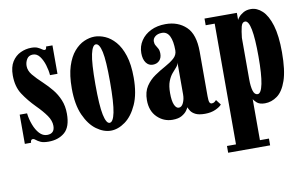

<svg xmlns="http://www.w3.org/2000/svg" viewBox="-79 -686 1741 1090"><g transform="rotate(-10 791.5 -140.5)"><path d="M161.5 11Q131.5 11 115.5 3.5Q99.5 -4 91 -11.5Q82.5 -19 75 -19Q62 -19 62 0H26V-168.5H68.5Q72.5 -134 84.8 -101.8Q97 -69.5 116 -48.8Q135 -28 160 -28Q203.5 -28 203.5 -73Q203.5 -102.5 182.5 -132.8Q161.5 -163 125.5 -199Q84 -241 55 -285.2Q26 -329.5 26 -394.5Q26 -443 45 -473Q64 -503 94 -517Q124 -531 156.5 -531Q179.5 -531 193.2 -524.5Q207 -518 215.2 -511.8Q223.5 -505.5 230 -505.5Q240 -505.5 240.5 -523.5H277.5V-359.5H234.5Q232.5 -387.5 223.2 -418Q214 -448.5 198 -470Q182 -491.5 159 -491.5Q135 -491.5 123.8 -473.5Q112.5 -455.5 112.5 -433.5Q112.5 -406.5 133.2 -381.2Q154 -356 190 -322.5Q215.5 -298.5 238.5 -270.5Q261.5 -242.5 276.2 -207.2Q291 -172 291 -127Q291 -51 254.5 -20Q218 11 161.5 11Z M521 11Q479.5 11 438.5 -18.8Q397.5 -48.5 370.2 -109.5Q343 -170.5 343 -263.5Q343 -339.5 359.5 -391Q376 -442.5 402.8 -473.2Q429.5 -504 460.5 -517.5Q491.5 -531 521 -531Q550 -531 581.2 -517.5Q612.5 -504 639.5 -473.2Q666.5 -442.5 683.2 -391Q700 -339.5 700 -263.5Q700 -170.5 672.5 -109.5Q645 -48.5 603.8 -18.8Q562.5 11 521 11ZM521 -34Q541.5 -34 552.5 -87.5Q563.5 -141 563.5 -263.5Q563.5 -386 552.5 -436.2Q541.5 -486.5 521 -486.5Q501.5 -486.5 490.2 -436.2Q479 -386 479 -263.5Q479 -141 490.2 -87.5Q501.5 -34 521 -34Z M876.5 11Q825.5 11 788.5 -25.2Q751.5 -61.5 751.5 -123.5Q751.5 -172 772.5 -203.5Q793.5 -235 824.5 -256.2Q855.5 -277.5 886.5 -294.2Q917.5 -311 938.5 -329.5Q959.5 -348 959.5 -374.5Q959.5 -428 945.2 -456.8Q931 -485.5 901.5 -485.5Q877.5 -485.5 862.8 -473.8Q848 -462 848 -445.5Q848 -431.5 854 -421.8Q860 -412 866.2 -401Q872.5 -390 872.5 -371Q872.5 -346 858 -331.2Q843.5 -316.5 820 -316.5Q796 -316.5 781.2 -336.8Q766.5 -357 766.5 -392.5Q766.5 -432 787.5 -463.5Q808.5 -495 845.2 -513Q882 -531 930 -531Q1002 -531 1048.2 -487.2Q1094.5 -443.5 1094.5 -343V-86.5Q1094.5 -60 1098.5 -51Q1102.5 -42 1111.5 -42Q1121 -42 1127.8 -47.2Q1134.5 -52.5 1138 -56.5L1160.5 -27Q1151 -14.5 1124.8 -2.5Q1098.5 9.5 1063.5 9.5Q1028 9.5 1009 -0.2Q990 -10 982 -22.8Q974 -35.5 970.5 -44.5Q968.5 -38.5 959 -25.2Q949.5 -12 929.8 -0.5Q910 11 876.5 11ZM923 -50.5Q939.5 -50.5 949.5 -72Q959.5 -93.5 959.5 -120V-304Q957.5 -290 946.5 -278Q935.5 -266 921.8 -249.8Q908 -233.5 898 -207.8Q888 -182 888 -140.5Q888 -95.5 897.8 -73Q907.5 -50.5 923 -50.5Z M1154 250V211H1206V-485H1154V-523.5H1340.5V-482.5Q1341.5 -486.5 1351 -498.2Q1360.5 -510 1378.5 -520.5Q1396.5 -531 1422 -531Q1457 -531 1487.2 -502.8Q1517.5 -474.5 1535.8 -414.5Q1554 -354.5 1554 -259Q1554 -155 1533.8 -96.5Q1513.5 -38 1480.2 -14Q1447 10 1409 10Q1377 10 1361.2 -5.2Q1345.5 -20.5 1344 -25.5V211H1396V250ZM1377 -48.5Q1397 -48.5 1407.8 -101.8Q1418.5 -155 1418.5 -257.5Q1418.5 -467 1377.5 -467Q1360.5 -467 1354.2 -441.8Q1348 -416.5 1344 -379V-140.5Q1344 -98.5 1351.5 -73.5Q1359 -48.5 1377 -48.5Z"/></g></svg>

Font: Imbue 10pt ExtraBold
Style: Regular
Weight: 800
Designer: Tyler Finck
Foundry: Etcetera Type Company
Version: Version 1.102; ttfautohint (v1.8.3)